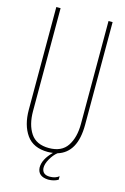

<svg xmlns="http://www.w3.org/2000/svg" viewBox="-127 -758 620 952"><g transform="rotate(15 183.5 -281.5)"><path d="M328 -700V-173Q328 -30 232 -1Q213 14 198 40.5Q183 67 184 88Q187 121 225 121Q254 121 272 106V124Q250 137 221 137Q168 135 165 91Q164 48 210 3Q194 5 184 5Q109 5 74 -44.5Q39 -94 39 -173V-700H61V-172Q61 -102 90 -58.5Q119 -15 184 -15Q249 -15 278 -58.5Q307 -102 307 -172V-700Z"/></g></svg>

Font: Bebas Neue Light
Style: Regular
Weight: 300
Designer: Ryoichi Tsunekawa
Foundry: Ryoichi Tsunekawa
Version: Version 1.003;PS 001.003;hotconv 1.0.70;makeotf.lib2.5.58329